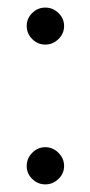

<svg xmlns="http://www.w3.org/2000/svg" viewBox="-20 -482 238 509"><path d="M65.4 -7.6Q50.8 -22 50.8 -42Q50.8 -62 65.4 -76.9Q80.1 -91.8 100.1 -91.8Q120.1 -91.8 135 -76.9Q149.9 -62 149.9 -42Q149.9 -22 135 -7.6Q120.1 6.8 100.1 6.8Q80.1 6.8 65.4 -7.6ZM65.4 -378.4Q50.8 -393.1 50.8 -413.1Q50.8 -433.1 65.4 -447.5Q80.1 -461.9 100.1 -461.9Q120.1 -461.9 135 -447.5Q149.9 -433.1 149.9 -413.1Q149.9 -393.1 135 -378.4Q120.1 -363.8 100.1 -363.8Q80.1 -363.8 65.4 -378.4Z"/></svg>

Font: Dehuti Alt
Style: Bold
Weight: 700
Version: Version 1.2